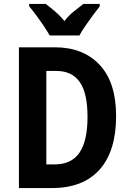

<svg xmlns="http://www.w3.org/2000/svg" viewBox="-20 -1005 659 974"><path d="M569 -416Q569 -239 485.5 -145Q402 -51 243 -51H76V-765H259Q402 -765 485.5 -676Q569 -587 569 -416ZM424 -411Q424 -533 384.5 -589Q345 -645 267 -645H215V-171H257Q343 -171 383.5 -231Q424 -291 424 -411ZM232 -825Q221 -845 202.5 -872.5Q184 -900 164 -927Q144 -954 128 -973V-985H212Q232 -970 258 -948Q284 -926 307 -898Q329 -927 355 -947.5Q381 -968 403 -985H486V-973Q471 -954 451 -927Q431 -900 412.5 -873Q394 -846 383 -825Z"/></svg>

Font: Noto Sans Tamil UI Condensed
Style: Bold
Weight: 700
Width: 3
Designer: Jelle Bosma - Monotype Design Team
Foundry: Monotype Imaging Inc.
Version: Version 2.004; ttfautohint (v1.8.4.7-5d5b)